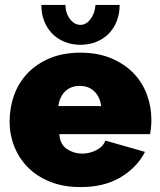

<svg xmlns="http://www.w3.org/2000/svg" viewBox="-20 -750 650 780"><path d="M307 10Q238 10 184 -11.5Q130 -33 93.5 -70Q57 -107 38 -155Q19 -203 19 -256Q19 -313 37.5 -364Q56 -415 92.5 -453Q129 -491 182.5 -513.5Q236 -536 307 -536Q377 -536 431 -513.5Q485 -491 521.5 -453.5Q558 -416 576.5 -366.5Q595 -317 595 -263Q595 -248 593.5 -232.5Q592 -217 590 -205H221Q224 -163 252 -144.5Q280 -126 313 -126Q344 -126 371.5 -140Q399 -154 408 -179L569 -133Q537 -70 470.5 -30Q404 10 307 10ZM391 -319Q386 -357 363 -379Q340 -401 304 -401Q268 -401 245 -379Q222 -357 217 -319ZM307 -649Q330 -649 347.5 -672Q365 -695 368 -730H466Q466 -694 454.5 -664.5Q443 -635 422 -613.5Q401 -592 371.5 -580Q342 -568 307 -568Q272 -568 242.5 -580Q213 -592 192 -613.5Q171 -635 159.5 -664.5Q148 -694 148 -730H246Q246 -697 264 -673Q282 -649 307 -649Z"/></svg>

Font: Raleway
Style: Heavy
Weight: 900
Designer: Matt McInerney, Pablo Impallari, Rodrigo Fuenzalida
Foundry: Matt McInerney, Pablo Impallari, Rodrigo Fuenzalida
Version: Version 2.001; ttfautohint (v0.8) -G 200 -r 50